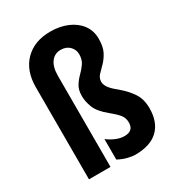

<svg xmlns="http://www.w3.org/2000/svg" viewBox="-185 -876 912 997"><g transform="rotate(-30 271.5 -377.5)"><path d="M469 -607Q469 -559 453.5 -529.5Q438 -500 418 -480.5Q398 -461 383 -444.5Q368 -428 368 -406Q368 -389 381.5 -370Q395 -351 427 -326Q469 -290 493 -253.5Q517 -217 517 -163Q517 -80 470.5 -35Q424 10 332 10Q315 10 288.5 3.5Q262 -3 234 -18V-141Q256 -124 282 -113Q308 -102 333 -102Q387 -102 387 -152Q387 -178 373.5 -196.5Q360 -215 322 -246Q273 -286 258.5 -322.5Q244 -359 244 -393Q244 -429 258.5 -452.5Q273 -476 292.5 -495Q312 -514 326.5 -535.5Q341 -557 341 -588Q341 -616 321 -636Q301 -656 268 -656Q232 -656 210.5 -627.5Q189 -599 189 -546V0H60V-552Q60 -651 116.5 -708Q173 -765 269 -765Q326 -765 371.5 -745.5Q417 -726 443 -690.5Q469 -655 469 -607Z"/></g></svg>

Font: Noto Sans Telugu ExtraCondensed
Style: Bold
Weight: 700
Width: 2
Designer: Jelle Bosma - Monotype Design Team
Foundry: Monotype Imaging Inc.
Version: Version 2.005; ttfautohint (v1.8.4.7-5d5b)